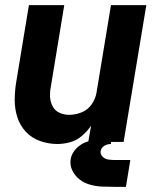

<svg xmlns="http://www.w3.org/2000/svg" viewBox="-20 -550 616 744"><path d="M202 8Q227 8 252 1Q277 -6 297.5 -23.5Q318 -41 333 -63L322 0H459L547 -530H410L354 -191Q350 -167 335 -145.5Q320 -124 296 -114.5Q272 -105 248 -105Q228 -105 210.5 -113Q193 -121 184 -138Q175 -155 174 -174.5Q173 -194 177 -214L229 -530H92L43 -233Q37 -197 37 -162Q37 -127 47.5 -95Q58 -63 80.5 -39Q103 -15 135.5 -3.5Q168 8 202 8ZM423 174H424Q424 174 424 174Q424 174 424 174H468L485 70H424Q411 70 398.5 68Q386 66 377 56.5Q368 47 370 35Q372 26 378.5 19.5Q385 13 393.5 10.5Q402 8 410 8V-11Q387 -11 364 -9.5Q341 -8 318 -1Q295 6 276.5 24.5Q258 43 254 66Q250 90 260.5 111Q271 132 288.5 145.5Q306 159 328.5 165.5Q351 172 375 173Q399 174 423 174Z"/></svg>

Font: Iosevka Sparkle XBdObl
Style: Regular
Weight: 800
Italic angle: -9°
Designer: Belleve Invis
Foundry: Belleve Invis
Version: Version 4.5.0; ttfautohint (v1.8.3)